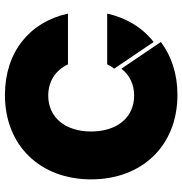

<svg xmlns="http://www.w3.org/2000/svg" viewBox="0 -752 757 798"><g transform="rotate(-90 379.0 -353.5)"><path d="M492 -228C465 -193 426 -175 380 -175C290 -175 231 -245 231 -354C231 -462 290 -532 380 -532C438 -532 485 -503 510 -450H721C686 -610 560 -712 383 -712C171 -712 32 -564 32 -354C32 -143 171 5 383 5C470 5 545 -20 603 -64ZM603 -94C662 -140 703 -206 721 -287H510C505 -276 499 -266 492 -258Z"/></g></svg>

Font: Poppins STUK1
Style: Regular
Weight: 400
Designer: Jonny Pinhorn (original), Sammy Jo Hughes (modified version)
Foundry: Type Mafia
Version: Version 1.002;hotconv 1.0.109;makeotfexe 2.5.65596